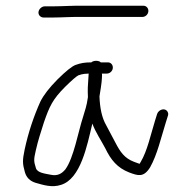

<svg xmlns="http://www.w3.org/2000/svg" viewBox="-20 -652 628 668"><path d="M372.5 -415C373.6 -425.6 366.2 -435 355.6 -435H330.6C324.3 -442.1 305.7 -442.3 297.6 -435C275.2 -435 261.3 -432.7 242.7 -426C230.2 -421.3 209.4 -404.7 180.4 -376C151.3 -346.7 131.3 -320.7 120.2 -298C96.8 -245.7 78.6 -191.1 65.8 -132C57.5 -92.9 58.5 -82.1 66.6 -53C71.9 -34.3 84.3 -22 103.7 -16C130.9 -8.4 160.7 1.8 192.9 -9C260.7 -30.8 282.7 -143.8 301.3 -222C312.1 -192 333.9 -160.2 346.3 -136C365.8 -95.5 388.2 -68.1 429.5 -52C459.9 -40.7 479.7 -33.5 502.3 -70C527.1 -113.9 540.6 -174 556.6 -225L564.1 -249C565.9 -253.7 565.6 -258.3 563.1 -263C554.8 -278.4 532.3 -271.3 526.8 -256L519.3 -232C505 -186.3 492.7 -126.9 469.2 -88C467.7 -86 466.5 -84 465.6 -82C459.8 -84 453.4 -86.3 446.3 -89C412.8 -101.7 398.2 -123.6 381.4 -156C371.9 -174 361.3 -194 349.6 -216C334.3 -242.3 327.6 -276.4 326.1 -316L326.3 -318C330 -340 332.3 -356 333.4 -366C334.3 -375.3 334.9 -383.7 335 -391C335.1 -392.3 335 -394 334.5 -396H351.5C362.1 -396 371.4 -404.4 372.5 -415ZM288.5 -396 285.5 -348C285.2 -338.7 285.3 -327.3 285.9 -314C281 -279.5 276.3 -271.5 268.6 -244C252.2 -194 236.5 -102.6 207.6 -63C195.3 -48 180.2 -38.8 156.6 -44C138.3 -47.9 110 -50.1 105 -67C97.6 -91 96.9 -95.5 104.4 -128C113 -166 121.3 -189.3 132.7 -226C152.1 -281.9 162.9 -306.2 206.7 -350C230.5 -373.3 245.9 -386.7 252.9 -390C260.5 -392.7 267.3 -394.3 273.4 -395C278.1 -395 283.1 -395.3 288.5 -396ZM131.9 -591H162.9C192.7 -591 236.3 -594.1 269.2 -593H475.2C485.7 -593 495 -601.4 496.1 -612C497.3 -622.6 489.8 -632 479.2 -632H274.2C240.5 -633.1 197.4 -630 167 -630H136C125.5 -630 115 -620.6 113.9 -610C112.8 -599.4 121.4 -591 131.9 -591Z"/></svg>

Font: Just Breathe
Style: Obl2
Weight: 400
Foundry: Cannot Into Space Fonts
Version: Version 0.72